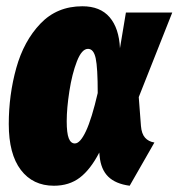

<svg xmlns="http://www.w3.org/2000/svg" viewBox="-20 -574 570 613"><path d="M363 -420 382 -534H530L423 -264L430 -172Q432 -147 443 -134.5Q454 -122 473 -119L394 19Q349 13 325.5 -10Q302 -33 298 -76L297 -87Q269 -33 235 -7Q201 19 152 19Q85 19 46.5 -31.5Q8 -82 8 -178Q8 -271 32 -357Q56 -443 109 -498.5Q162 -554 243 -554Q300 -554 330 -519Q360 -484 363 -420ZM193 -187Q193 -149 199.5 -132.5Q206 -116 219 -116Q236 -116 254.5 -155.5Q273 -195 292 -277Q292 -358 285.5 -388Q279 -418 261 -418Q241 -418 225.5 -378Q210 -338 201.5 -283Q193 -228 193 -187Z"/></svg>

Font: Fira Sans Extra Condensed Black
Style: Italic
Weight: 900
Width: 3
Italic angle: -8°
Designer: Carrois Corporate & Edenspiekermann AG
Foundry: Carrois Corporate GbR & Edenspiekermann AG
Version: Version 4.203